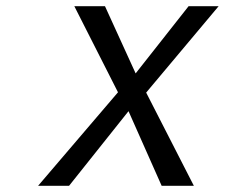

<svg xmlns="http://www.w3.org/2000/svg" viewBox="-20 -600 766 620"><path d="M452 -301 686 -580H589L418 -363L319 -580H220L361 -302L103 0H203L395 -241L502 0H606Z"/></svg>

Font: Charger Monospace
Style: Regular
Weight: 400
Designer: Jasper
Foundry: Cannot Into Space Fonts
Version: Version 0.980